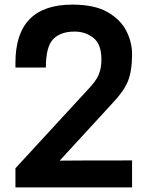

<svg xmlns="http://www.w3.org/2000/svg" viewBox="-20 -813 640 833"><path d="M553 0H47V-83L360 -423Q396 -460 408 -488.5Q420 -517 420 -555Q420 -621 385.5 -648.5Q351 -676 304 -676Q243 -676 211 -643.5Q179 -611 179 -520H47V-541Q47 -793 294 -793Q391 -793 447.5 -760Q504 -727 528.5 -678Q553 -629 553 -579Q553 -504 534.5 -459.5Q516 -415 464 -361L239 -116Q309 -117 553 -117Z"/></svg>

Font: Tanohe Sans SemiBold
Style: Regular
Weight: 600
Designer: Village Type and Design LLC & Cristiano Sobral
Foundry: Cooper Hewitt Smithsonian Design Museum
Version: Version 1.00;September 29, 2021;FontCreator 13.0.0.2655 64-b